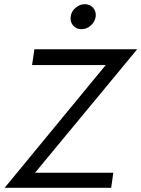

<svg xmlns="http://www.w3.org/2000/svg" viewBox="-20 -895 674 915"><path d="M368.2 -755.9Q343.3 -755.9 328.4 -773.4Q313.5 -791 316.9 -815.9Q319.8 -840.3 339.8 -857.7Q359.9 -875 384.8 -875Q408.7 -875 423.8 -857.7Q439 -840.3 436 -815.9Q432.6 -791 412.6 -773.4Q392.6 -755.9 368.2 -755.9ZM2 0 483.9 -585H132.8L144 -660.2H633.8L147 -71.8H520L509.8 0Z"/></svg>

Font: Human Sans
Style: Italic
Weight: 400
Italic angle: -8°
Designer: Tim Radville
Foundry: Continuum
Version: Version 1.000;FEAKit 1.0